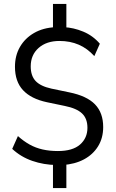

<svg xmlns="http://www.w3.org/2000/svg" viewBox="-20 -840 589 975"><path d="M249 115V-19L266 -2Q202 -3 144 -23Q86 -43 42 -84L71 -149Q100 -123 130.5 -106Q161 -89 196.5 -81Q232 -73 274 -73Q349 -73 386.5 -106Q424 -139 424 -191Q424 -238 396.5 -264Q369 -290 309 -302L218 -321Q138 -338 97 -382Q56 -426 56 -501Q56 -558 81.5 -602Q107 -646 153 -672.5Q199 -699 261 -702L249 -688V-820H317V-688L304 -702Q353 -700 402.5 -679.5Q452 -659 487 -618L459 -555Q424 -594 380 -613Q336 -632 282 -632Q216 -632 176 -596.5Q136 -561 136 -503Q136 -455 161 -428.5Q186 -402 241 -390L332 -371Q421 -353 462.5 -310Q504 -267 504 -195Q504 -139 478 -97Q452 -55 406 -30.5Q360 -6 298 -2L317 -20V115Z"/></svg>

Font: Nunito Sans 10pt SemiCondensed
Style: Regular
Weight: 400
Width: 4
Designer: Vernon Adams
Foundry: Vernon Adams
Version: Version 3.101;gftools[0.9.27]